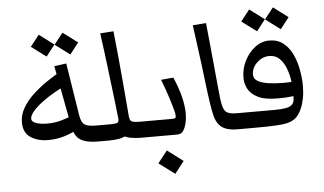

<svg xmlns="http://www.w3.org/2000/svg" viewBox="-51 -640 1525 905"><g transform="rotate(-5 711.0 -187.5)"><path d="M160.6 -27.3Q111.3 -27.3 77.6 -49.6Q43.9 -71.8 43.9 -121.1Q43.9 -156.2 62.7 -188.7Q81.5 -221.2 112.1 -249.8Q142.6 -278.3 178.5 -302.7Q214.4 -327.1 249 -346.2L262.2 -274.9Q238.8 -265.1 209 -248Q179.2 -231 151.9 -210.7Q124.5 -190.4 106.7 -170.2Q88.9 -149.9 88.9 -133.8Q88.9 -120.1 110.1 -112.5Q131.3 -105 162.6 -105Q201.7 -105 235.4 -115.7Q269 -126.5 283.2 -131.3L297.4 -63.5Q274.4 -50.3 238.5 -38.8Q202.6 -27.3 160.6 -27.3ZM391.6 0Q339.4 0 311.3 -17.1Q283.2 -34.2 273.9 -83L219.2 -371.6L276.4 -379.4L315.4 -132.8Q320.8 -96.7 336.7 -86.2Q352.5 -75.7 391.6 -75.7ZM391.6 0V-75.7Q405.3 -75.7 409.4 -66.9Q413.6 -58.1 413.6 -37.6Q413.6 -19.5 409.2 -9.8Q404.8 0 391.6 0ZM299.4 -419.9 229.2 -472.3 271.1 -525.7 340.9 -473.3ZM187.1 -419.9 116.9 -472.3 158.8 -525.7 228.6 -473.3Z M391.6 0V-75.7H451.7Q485.8 -75.7 492.9 -80.3Q500 -85 498 -102.1Q496.1 -116.2 493.9 -138.2Q491.7 -160.2 488.3 -187.5Q478.5 -266.6 468.8 -348.1Q459 -429.7 448.2 -506.8L511.2 -511.2Q517.1 -458.5 522.7 -399.4Q528.3 -340.3 533.2 -284.2Q538.1 -228 542 -182.6Q545.9 -137.2 547.9 -111.8Q549.3 -87.9 557.9 -81.8Q566.4 -75.7 599.1 -75.7H618.2V0H595.2Q573.7 0 548.3 -4.2Q522.9 -8.3 498 -25.9H539.6Q521 -9.3 497.3 -4.6Q473.6 0 446.3 0ZM391.6 0Q378.4 0 374 -9.8Q369.6 -19.5 369.6 -37.6Q369.6 -58.1 373.8 -66.9Q377.9 -75.7 391.6 -75.7ZM618.2 0V-75.7Q631.8 -75.7 636 -66.9Q640.1 -58.1 640.1 -37.6Q640.1 -19.5 635.7 -9.8Q631.3 0 618.2 0Z M618.2 0V-75.7H751Q763.7 -75.7 767.1 -79.8Q770.5 -84 767.1 -103.5Q761.7 -126 748.3 -169.4Q734.9 -212.9 714.8 -263.7L773.4 -269Q795.4 -218.3 806.2 -174.6Q816.9 -130.9 816.9 -95.7Q816.9 -76.2 813.7 -58.8Q810.5 -41.5 804.7 -28.3Q796.9 -11.2 788.6 -5.6Q780.3 0 764.6 0ZM618.2 0Q605 0 600.6 -9.8Q596.2 -19.5 596.2 -37.6Q596.2 -58.1 600.3 -66.9Q604.5 -75.7 618.2 -75.7ZM743.2 183.6 668 127.4 712.9 70.3 787.6 126.5Z M1055.7 0Q1025.9 0 1006.1 -5.9Q986.3 -11.7 973.1 -23.9Q961.4 -35.2 953.9 -51.8Q946.3 -68.4 940.2 -101.6Q934.1 -134.8 926.3 -195.8Q918 -266.6 911.4 -317.6Q904.8 -368.7 898.9 -412.6Q893.1 -456.5 886.2 -506.8L949.2 -511.7Q952.6 -478 956.8 -436Q960.9 -394 966.6 -335.9Q972.2 -277.8 980 -195.8Q984.9 -140.6 990 -119.6Q995.1 -98.6 1004.9 -88.9Q1018.1 -75.7 1055.7 -75.7ZM1055.7 0V-75.7Q1069.3 -75.7 1073.5 -66.9Q1077.6 -58.1 1077.6 -37.6Q1077.6 -19.5 1073.2 -9.8Q1068.8 0 1055.7 0Z M1055.7 0V-75.7H1232.9Q1268.1 -75.7 1289.3 -79.6Q1310.5 -83.5 1320.1 -94.5Q1329.6 -105.5 1329.6 -126.5V-158.7Q1329.6 -180.2 1325.2 -209.5Q1320.8 -238.8 1310.1 -266.6Q1299.3 -294.4 1280.5 -312.7Q1261.7 -331.1 1232.4 -331.1Q1199.7 -331.1 1174.1 -306.6Q1148.4 -282.2 1148.4 -250Q1148.4 -229.5 1168.7 -218.5Q1189 -207.5 1220.9 -203.4Q1252.9 -199.2 1288.1 -199.2Q1312.5 -199.2 1331.3 -200.7Q1350.1 -202.1 1358.4 -202.6L1345.2 -135.3Q1332 -132.8 1309.3 -130.6Q1286.6 -128.4 1256.3 -128.4Q1194.3 -128.4 1161.1 -145.3Q1127.9 -162.1 1115.2 -187.5Q1102.5 -212.9 1102.5 -239.3Q1102.5 -280.8 1121.1 -318.4Q1139.6 -356 1170.7 -379.9Q1201.7 -403.8 1238.3 -403.8Q1278.3 -403.8 1305.4 -382.1Q1332.5 -360.4 1348.4 -325.7Q1364.3 -291 1371.3 -251.5Q1378.4 -211.9 1378.4 -176.3Q1378.4 -145 1373 -117.9Q1367.7 -90.8 1358.4 -69.8Q1345.7 -41.5 1329.1 -27.6Q1312.5 -13.7 1285.6 -7.8Q1268.6 -3.9 1234.4 -2Q1200.2 0 1130.4 0ZM1055.7 0Q1042.5 0 1038.1 -9.8Q1033.7 -19.5 1033.7 -37.6Q1033.7 -58.1 1037.8 -66.9Q1042 -75.7 1055.7 -75.7ZM1297.9 -452.1 1227.7 -504.6 1269.7 -557.9 1339.4 -505.5ZM1185.6 -452.1 1115.4 -504.6 1157.3 -557.9 1227.1 -505.5Z"/></g></svg>

Font: Markazi Text
Style: Regular
Weight: 400
Designer: Borna Izadpanah (Arabic designer), Fiona Ross (Arabic design director) and Florian Runge (Latin designer)
Foundry: Borna Izadpanah and Florian Runge
Version: Version 1.000